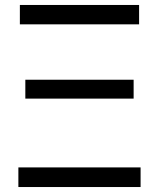

<svg xmlns="http://www.w3.org/2000/svg" viewBox="-20 -753 640 773"><path d="M60 -655H540V-733H60ZM54 0H546V-79H54ZM82 -356H518V-432H82Z"/></svg>

Font: Kreadon Medium
Style: Regular
Weight: 500
Designer: kohakuno
Foundry: StudioGnu
Version: Version 1.000;Glyphs 3.1.2 (3151)